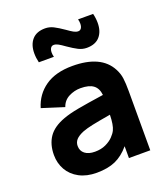

<svg xmlns="http://www.w3.org/2000/svg" viewBox="-146 -890 874 1006"><g transform="rotate(-20 291.5 -387.0)"><path d="M132 -633Q125.5 -659.5 125.5 -685Q125.5 -732.5 150.2 -760.8Q175 -789 223 -789Q247 -789 269.2 -777.8Q291.5 -766.5 322.5 -745Q344 -729.5 357.2 -722.2Q370.5 -715 382 -715Q393 -715 399.2 -724.2Q405.5 -733.5 405.5 -749.5Q405.5 -761.5 402 -774H486Q492.5 -747.5 492.5 -722Q492.5 -674.5 467.8 -646.2Q443 -618 395 -618Q371 -618 348.8 -629.2Q326.5 -640.5 295.5 -662Q274 -677.5 260.8 -684.8Q247.5 -692 236 -692Q225 -692 218.8 -682.8Q212.5 -673.5 212.5 -657.5Q212.5 -645.5 216 -633ZM523 -330V0H404V-66Q368 -23 325 -4Q282 15 220 15Q164 15 123.2 -6.8Q82.5 -28.5 61.2 -66Q40 -103.5 40 -149Q40 -208 67.5 -248.5Q95 -289 158 -312Q193 -325 243.5 -334.2Q294 -343.5 389 -357.5Q385 -395.5 361.2 -413.2Q337.5 -431 290 -431Q255.5 -431 224.5 -415Q193.5 -399 182 -365L59 -404Q80 -474 138 -514.5Q196 -555 290 -555Q449.5 -555 501 -457Q515.5 -430 519.2 -402.2Q523 -374.5 523 -330ZM388 -247.5Q317.5 -235.5 284.5 -228.5Q251.5 -221.5 229 -213Q199.5 -201 186.2 -186.2Q173 -171.5 173 -151Q173 -123.5 193.2 -107.8Q213.5 -92 249 -92Q283.5 -92 309.5 -104.2Q335.5 -116.5 351.2 -133Q367 -149.5 374 -164Q387 -190.5 388 -247.5Z"/></g></svg>

Font: Hauora ExtraBold
Style: Regular
Weight: 800
Designer: Wayne Shih
Foundry: WCYS
Version: Version 1.001